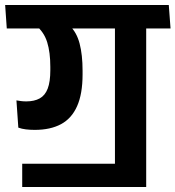

<svg xmlns="http://www.w3.org/2000/svg" viewBox="-42 -658 699 765"><path d="M416 -5.5H46.5V87H540.5V-73H416ZM540.5 -577H416V0H540.5ZM378 -544.5H637.5L630.5 -638H371ZM-15 -544.5H601L594 -638H-21.5ZM234.5 -557H101Q133.5 -530 146 -489.8Q158.5 -449.5 158.5 -391.5V-378Q158.5 -332 148 -304.8Q137.5 -277.5 116 -265.8Q94.5 -254 62.5 -254Q52 -254 42.2 -255.2Q32.5 -256.5 23.5 -258L31 -149.5Q44.5 -144.5 61.2 -142.5Q78 -140.5 96.5 -140.5Q158.5 -140.5 201 -163.2Q243.5 -186 265.2 -235Q287 -284 287 -361.5V-376.5Q287 -439.5 275.2 -484.5Q263.5 -529.5 234.5 -557Z"/></svg>

Font: Anek Devanagari SemiBold
Style: Regular
Weight: 600
Designer: Kailash Malviya (Devanagari) & Yesha Goshar (Latin)
Foundry: Ek Type
Version: Version 1.003